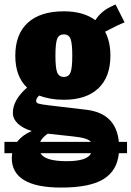

<svg xmlns="http://www.w3.org/2000/svg" viewBox="-27 -640 593 866"><path d="M-7 51V0H50Q75 -32 116 -49Q76 -61 53.5 -82.5Q31 -104 31 -131Q31 -189 95 -245Q42 -295 42 -389Q42 -486 98.5 -537.5Q155 -589 261 -589Q349 -589 403 -549Q428 -588 471 -609L494 -620L535 -539Q505 -528 447 -497Q471 -452 471 -389Q471 -293 416.5 -241.5Q362 -190 261 -190Q199 -190 150 -209Q136 -197 136 -185Q136 -176 147.5 -172.5Q159 -169 193 -165L362 -145Q497 -129 509 0H546V51H509Q502 129 440.5 167.5Q379 206 249 206Q26 206 26 72Q26 65 28 51ZM231 -313Q239 -293 261 -293Q283 -293 291 -313Q299 -333 299 -389Q299 -445 291 -465Q283 -485 261 -485Q239 -485 231 -465Q223 -445 223 -389Q223 -333 231 -313ZM188 -37Q163 -19 154 0H383Q370 -18 300 -25ZM274 87Q367 87 384 51H156Q175 87 274 87Z"/></svg>

Font: Oswald Heavy
Style: Regular
Weight: 400
Designer: Vernon Adams
Foundry: Vernon Adams
Version: Version 4.101